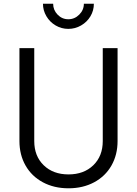

<svg xmlns="http://www.w3.org/2000/svg" viewBox="-20 -1005 740 1037"><path d="M85 -243V-745H165V-243Q165 -162 216 -112.5Q267 -63 350 -63Q433 -63 484 -112.5Q535 -162 535 -243V-745H615V-243Q615 -169 582 -111Q549 -53 488.5 -20.5Q428 12 350 12Q272 12 211.5 -20.5Q151 -53 118 -111Q85 -169 85 -243ZM212 -985H267Q267 -951 291 -926Q315 -901 349 -901Q383 -901 408 -926Q433 -951 433 -985H487Q487 -948 468.5 -917Q450 -886 418 -867.5Q386 -849 349 -849Q312 -849 280.5 -867.5Q249 -886 230.5 -917.5Q212 -949 212 -985Z"/></svg>

Font: Eudoxus Sans
Style: Regular
Weight: 400
Designer: Stijn de Vries
Foundry: tokotype
Version: Version 2.005